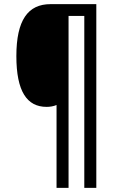

<svg xmlns="http://www.w3.org/2000/svg" viewBox="-20 -780 575 927"><path d="M445 127V-760H224C115 -760 59 -683 59 -509C59 -339 110 -264 205 -264C222 -264 239 -267 253 -273V127H311V-703H387V127Z"/></svg>

Font: Noto Sans Khmer Condensed
Style: Regular
Weight: 400
Width: 3
Designer: Danh Hong and the Monotype Design Team
Foundry: Monotype Imaging Inc.
Version: Version 2.004